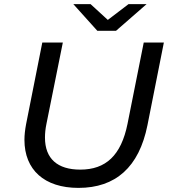

<svg xmlns="http://www.w3.org/2000/svg" viewBox="-20 -907 831 935"><path d="M545 -757 694 -887H606L505 -810L421 -887H337L454 -757ZM680 -700 601 -304C570 -150 495 -81 371 -81C260 -81 199 -134 199 -237C199 -257 201 -279 206 -303L286 -700H186L107 -302C102 -275 99 -250 99 -226C99 -80 196 8 362 8C543 8 657 -93 698 -297L778 -700Z"/></svg>

Font: AWKNG-Font Medium
Style: Italic
Weight: 500
Italic angle: -11.3°
Designer: Awakening Church
Foundry: Awakening Church
Version: Version 1.700;PS 001.700;hotconv 1.0.88;makeotf.lib2.5.64775